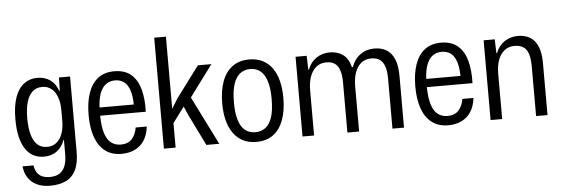

<svg xmlns="http://www.w3.org/2000/svg" viewBox="-54 -905 3679 1257"><g transform="rotate(-5 1785.0 -276.0)"><path d="M229 177Q178 177 142 159.5Q106 142 85 110Q64 78 60 35H132Q136 65 149.5 84Q163 103 184 111.5Q205 120 232 120Q272 120 297 103.5Q322 87 333.5 55.5Q345 24 345 -21V-114H342Q327 -70 292 -43Q257 -16 206 -16Q167 -16 136.5 -32Q106 -48 84.5 -80.5Q63 -113 51.5 -161.5Q40 -210 40 -275Q40 -365 61 -422Q82 -479 119.5 -506.5Q157 -534 206 -534Q257 -534 292 -508Q327 -482 342 -437H346L348 -524H421V-29Q421 46 398 91.5Q375 137 332.5 157Q290 177 229 177ZM232 -78Q268 -78 293.5 -98.5Q319 -119 332 -155.5Q345 -192 345 -240V-311Q345 -360 331.5 -396Q318 -432 293 -452Q268 -472 233 -472Q194 -472 168.5 -448.5Q143 -425 130.5 -381Q118 -337 118 -275Q118 -212 130.5 -168Q143 -124 168 -101Q193 -78 232 -78Z M714 10Q649 10 606 -23Q563 -56 541.5 -116.5Q520 -177 520 -261Q520 -345 541 -406Q562 -467 604.5 -500Q647 -533 712 -533Q780 -533 821.5 -498Q863 -463 880.5 -399.5Q898 -336 895 -251H595Q596 -178 610.5 -134Q625 -90 651.5 -70.5Q678 -51 714 -51Q760 -51 786 -78.5Q812 -106 820 -154H893Q886 -97 861.5 -61Q837 -25 799 -7.5Q761 10 714 10ZM595 -292 587 -305H829L821 -291Q821 -361 807 -400.5Q793 -440 768.5 -456.5Q744 -473 712 -473Q678 -473 652.5 -455Q627 -437 612 -397.5Q597 -358 595 -292Z M992 0V-729H1069V-255L1109 -320L1261 -524H1350L1197 -318L1356 0H1271L1169 -208L1145 -263L1069 -161V0Z M1599 9Q1550 9 1513 -9.5Q1476 -28 1450 -63.5Q1424 -99 1411 -149Q1398 -199 1398 -262Q1398 -345 1420.5 -406Q1443 -467 1488 -500Q1533 -533 1599 -533Q1648 -533 1685.5 -514.5Q1723 -496 1748.5 -461Q1774 -426 1787 -376Q1800 -326 1800 -262Q1800 -179 1777.5 -118Q1755 -57 1710.5 -24Q1666 9 1599 9ZM1599 -55Q1637 -55 1665 -76Q1693 -97 1708 -142.5Q1723 -188 1723 -262Q1723 -317 1714.5 -356.5Q1706 -396 1690 -421Q1674 -446 1651 -458Q1628 -470 1599 -470Q1562 -470 1534 -449Q1506 -428 1490.5 -382.5Q1475 -337 1475 -261Q1475 -206 1483.5 -167Q1492 -128 1508 -103Q1524 -78 1547 -66.5Q1570 -55 1599 -55Z M1903 0V-524H1976L1979 -433H1983Q2002 -482 2040.5 -507.5Q2079 -533 2128 -533Q2179 -533 2214.5 -507.5Q2250 -482 2265 -424H2271Q2289 -476 2329 -504.5Q2369 -533 2421 -533Q2467 -533 2500.5 -513Q2534 -493 2552 -450.5Q2570 -408 2570 -339V0H2494V-327Q2494 -379 2483 -410Q2472 -441 2450.5 -455.5Q2429 -470 2395 -470Q2356 -470 2329 -448Q2302 -426 2288.5 -387.5Q2275 -349 2275 -298V0H2198V-327Q2198 -379 2187 -410.5Q2176 -442 2154.5 -456Q2133 -470 2100 -470Q2061 -470 2034 -448Q2007 -426 1993 -387.5Q1979 -349 1979 -298V0Z M2861 10Q2796 10 2753 -23Q2710 -56 2688.5 -116.5Q2667 -177 2667 -261Q2667 -345 2688 -406Q2709 -467 2751.5 -500Q2794 -533 2859 -533Q2927 -533 2968.5 -498Q3010 -463 3027.5 -399.5Q3045 -336 3042 -251H2742Q2743 -178 2757.5 -134Q2772 -90 2798.5 -70.5Q2825 -51 2861 -51Q2907 -51 2933 -78.5Q2959 -106 2967 -154H3040Q3033 -97 3008.5 -61Q2984 -25 2946 -7.5Q2908 10 2861 10ZM2742 -292 2734 -305H2976L2968 -291Q2968 -361 2954 -400.5Q2940 -440 2915.5 -456.5Q2891 -473 2859 -473Q2825 -473 2799.5 -455Q2774 -437 2759 -397.5Q2744 -358 2742 -292Z M3139 0V-524H3212L3215 -433H3219Q3238 -482 3277 -507.5Q3316 -533 3365 -533Q3399 -533 3426.5 -522Q3454 -511 3473.5 -487.5Q3493 -464 3503 -427.5Q3513 -391 3513 -339V0H3438V-327Q3438 -379 3427 -410.5Q3416 -442 3393.5 -456Q3371 -470 3337 -470Q3298 -470 3270.5 -448Q3243 -426 3229 -387.5Q3215 -349 3215 -298V0Z"/></g></svg>

Font: Mona Sans SemiCondensed
Style: Regular
Weight: 400
Width: 4
Designer: Deni Anggara
Foundry: GitHub
Version: Version 2.000